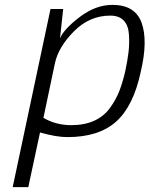

<svg xmlns="http://www.w3.org/2000/svg" viewBox="-20 -554 613 787"><path d="M432 -490Q347 -490 283 -425.5Q219 -361 205 -294L158 -71Q209 -41 272 -41Q327 -41 367 -59.5Q407 -78 431.5 -112.5Q456 -147 469 -180.5Q482 -214 493 -260Q503 -307 507 -341.5Q511 -376 508.5 -413Q506 -450 487 -470Q468 -490 432 -490ZM144 -11 96 213H32L187 -517H239L226 -397Q242 -435 307 -484.5Q372 -534 441 -534Q534 -534 560.5 -460.5Q587 -387 557 -260Q527 -119 456 -55.5Q385 8 256 8Q211 8 144 -11Z"/></svg>

Font: Afta sans
Style: Italic
Weight: 400
Italic angle: -12°
Designer: par.qink
Foundry: Oriol Esparraguera Font
Version: Version 1.000